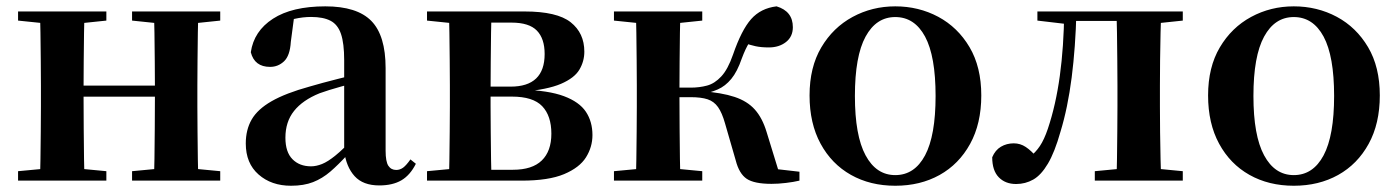

<svg xmlns="http://www.w3.org/2000/svg" viewBox="-20 -572 4429 608"><path d="M105.9 0Q107.6 -25.5 108.1 -67.5Q108.6 -109.6 109.1 -154.8Q109.6 -200 109.6 -234.8V-301.2Q109.6 -335.7 109.1 -381.1Q108.6 -426.5 108.1 -468.7Q107.6 -511 105.9 -535.7H247.6Q246.6 -510.7 246.1 -467.8Q245.6 -425 245.1 -378Q244.6 -331 244.6 -291.8V-270.6Q244.6 -217.9 245.1 -165Q245.6 -112.1 246.1 -68.6Q246.6 -25.1 247.6 0ZM466.6 0Q468.6 -25.1 469.1 -68.6Q469.6 -112.1 470.1 -165Q470.6 -217.9 470.6 -270.6V-291.8Q470.6 -330.7 470.1 -378Q469.6 -425.4 469.1 -468.1Q468.6 -510.7 466.6 -535.7H608Q607 -510.7 606.5 -468.5Q606 -426.3 605.5 -381Q605 -335.6 605 -301.2V-234.8Q605 -200 605.5 -154.8Q606 -109.6 606.5 -67.5Q607 -25.5 608 0ZM37.2 0V-29.9L147 -40.2H208.6L316.8 -29.9V0ZM37.2 -506.8V-535.7H316.8V-506.8L208.6 -495.5H147ZM398.2 0V-29.9L506.9 -40.2H569.5L677.4 -29.9V0ZM398.2 -506.8V-535.7H677.4V-506.8L569.5 -495.5H506.9ZM176.9 -265.9V-301H537.1V-265.9Z M901.6 16.2Q839.2 16.2 798.8 -19.4Q758.3 -54.9 758.3 -117.6Q758.3 -161.2 777 -193.6Q795.7 -226.1 840.1 -251.5Q884.6 -277 960.4 -297.9Q999.8 -309.4 1049.4 -322Q1099 -334.6 1139 -344.4V-318.9Q1099 -308.9 1059 -297.6Q1018.9 -286.4 992.1 -276.7Q938.3 -254.9 911.1 -220.6Q883.8 -186.4 883.8 -135.9Q883.8 -90.4 906.1 -67.9Q928.3 -45.3 965 -45.3Q981.3 -45.3 999.7 -52.6Q1018.1 -59.9 1042.4 -79.7Q1066.8 -99.4 1100.3 -135.5L1115.8 -82.4H1080.7Q1051.6 -50.6 1026.2 -28.7Q1000.7 -6.8 971.4 4.7Q942 16.2 901.6 16.2ZM1181.1 15.2Q1129.6 15.2 1102.9 -14.2Q1076.2 -43.6 1069.9 -94V-96.5V-381.4Q1069.9 -434.7 1059.8 -464.5Q1049.7 -494.3 1026.6 -506.3Q1003.5 -518.3 965 -518.3Q939.4 -518.3 912.3 -512.2Q885.2 -506.1 848.8 -491.2L911.1 -516.3L900.9 -439.2Q898.3 -395.9 879.6 -378Q860.8 -360.2 835.3 -360.2Q786.1 -360.2 774.2 -406.5Q783.9 -473.5 844.4 -512.7Q904.9 -551.9 1010.1 -551.9Q1110.4 -551.9 1155.7 -505.9Q1201.1 -459.8 1201.1 -356.2V-94.8Q1201.1 -60.3 1209.8 -47Q1218.6 -33.8 1234.7 -33.8Q1246.3 -33.8 1256.3 -40.9Q1266.3 -48.1 1279.7 -67.2L1296.9 -53.4Q1279 -17.5 1251.2 -1.1Q1223.4 15.2 1181.1 15.2Z M1332.2 0V-29.9L1442 -40.2L1468.9 -34.4H1604.4Q1665.3 -34.4 1695.6 -63.8Q1726 -93.3 1726 -148.7Q1726 -205.2 1697 -235.7Q1668 -266.1 1601.1 -266.1H1468.9V-297.7H1596.9Q1704.7 -297.7 1704.7 -401Q1704.7 -449.9 1680.1 -475.1Q1655.5 -500.4 1599.9 -500.4H1468.9L1442 -495.5L1332.2 -506.8V-535.7H1641.1Q1744 -535.7 1787.2 -501.5Q1830.4 -467.3 1830.4 -408.4Q1830.4 -377.9 1814.7 -351.4Q1799 -324.9 1756.3 -306.5Q1713.6 -288.2 1631.8 -281L1633.3 -288Q1716.9 -285.7 1765.7 -267.5Q1814.6 -249.2 1835.3 -218.1Q1856.1 -186.9 1856.1 -144.2Q1856.1 -106.6 1835.7 -73.9Q1815.2 -41.2 1766.3 -20.6Q1717.3 0 1631.3 0ZM1400.9 0Q1402.6 -25.5 1403.1 -67.4Q1403.6 -109.4 1404.1 -154.7Q1404.6 -200 1404.6 -234.8V-301.2Q1404.6 -335.7 1404.1 -381Q1403.6 -426.4 1403.1 -468.7Q1402.6 -511 1400.9 -535.7H1536.5Q1535.5 -511 1535 -468.2Q1534.5 -425.4 1534 -376.5Q1533.5 -327.7 1533.5 -284.5V-234.8Q1533.5 -200 1534 -154.7Q1534.5 -109.4 1535 -67.4Q1535.5 -25.5 1536.5 0Z M1924.2 0V-29.9L2034 -40.2H2095.6L2203.8 -29.9V0ZM1924.2 -506.8V-535.7H2203.8V-506.8L2095.6 -495.5H2034ZM1992.9 0Q1994.6 -25.5 1995.1 -67.4Q1995.6 -109.4 1996.1 -154.7Q1996.6 -200 1996.6 -234.8V-301.2Q1996.6 -335.7 1996.1 -381Q1995.6 -426.4 1995.1 -468.7Q1994.6 -511 1992.9 -535.7H2134.6Q2133.6 -511 2133.1 -468.2Q2132.6 -425.4 2132.1 -377.7Q2131.6 -330 2131.6 -289.8V-269.3Q2131.6 -217.7 2132.1 -164.9Q2132.6 -112.1 2133.1 -68.8Q2133.6 -25.5 2134.6 0ZM2309.8 -64.1 2275.9 -181.4Q2266.5 -214.7 2253.8 -232.8Q2241 -250.9 2220.6 -257.6Q2200.3 -264.3 2166.4 -264.3H2063.9V-294.5H2166.8Q2194.9 -294.5 2219 -301Q2243.1 -307.4 2264 -329.9Q2285 -352.3 2301.3 -399.3Q2328 -476.8 2358.5 -511.4Q2389 -545.9 2439.1 -551.9Q2490.7 -536.4 2490.7 -485.9Q2490.7 -456 2469 -438.9Q2447.2 -421.8 2414.7 -421.8Q2390.5 -421.8 2372.8 -425.6Q2355.1 -429.3 2335 -436.9L2385.8 -479.7Q2364.6 -455.6 2352.7 -437.1Q2340.8 -418.5 2329 -386.8Q2314.7 -345.1 2295.8 -322.2Q2276.8 -299.2 2252.9 -288.8Q2228.9 -278.3 2199.2 -273.1L2201.4 -283.3Q2265.6 -278.6 2306.1 -265.1Q2346.6 -251.7 2370.3 -225.1Q2394.1 -198.6 2407.6 -153.9L2451.3 -11.8L2356.7 -46L2511.6 -28.2V0Q2492.7 4.5 2468.6 7.3Q2444.5 10.2 2423.2 10.2Q2368.1 10.2 2344.3 -6Q2320.5 -22.2 2309.8 -64.1Z M2815 16.2Q2735.7 16.2 2674.5 -18.3Q2613.3 -52.8 2578.5 -117Q2543.6 -181.2 2543.6 -269.8Q2543.6 -359.1 2580.8 -422Q2618 -484.9 2679.9 -518.4Q2741.8 -551.9 2815 -551.9Q2889.1 -551.9 2951.1 -518.8Q3013 -485.6 3050.2 -422.7Q3087.4 -359.8 3087.4 -269.8Q3087.4 -180.5 3052 -116.3Q3016.6 -52 2955.4 -17.9Q2894.2 16.2 2815 16.2ZM2815 -17.5Q2876 -17.5 2909.4 -80.1Q2942.7 -142.6 2942.7 -268.1Q2942.7 -394.2 2909.4 -456.1Q2876 -518 2815 -518Q2754.7 -518 2721 -456.1Q2687.2 -394.2 2687.2 -268.1Q2687.2 -142.6 2721 -80.1Q2754.7 -17.5 2815 -17.5Z M3197.8 10.7Q3163.5 10.7 3142.8 -10.6Q3122 -31.9 3122 -74Q3131.6 -96.8 3149.6 -107.4Q3167.7 -118.1 3190.2 -118.1Q3210.9 -118.1 3228.2 -106.6Q3245.5 -95.1 3264.3 -73V-60.3H3239.4V-73.7Q3259.4 -89.2 3273 -109.6Q3286.6 -129.9 3298.2 -164.2Q3323.5 -239.5 3336.1 -331.7Q3348.8 -423.8 3350 -535.7H3388.7Q3385.9 -422.3 3373.6 -326.4Q3361.3 -230.5 3338.1 -154.6Q3319.9 -90 3298.4 -53.8Q3276.9 -17.5 3252 -3.4Q3227 10.7 3197.8 10.7ZM3265.1 -506.8V-535.7H3368.9V-495.5H3361.1ZM3370.1 -505.7V-535.7H3559.2V-505.7ZM3446.9 0V-29.9L3555.2 -40.2H3618.3L3725.5 -29.9V0ZM3515.6 0Q3516.6 -25.5 3517.1 -67.4Q3517.6 -109.4 3518.1 -154.7Q3518.6 -200 3518.6 -234.8V-301.2Q3518.6 -335.7 3518.1 -381Q3517.6 -426.4 3517.1 -468.7Q3516.6 -511 3515.6 -535.7H3657.1Q3656.1 -511 3655.1 -468.7Q3654.1 -426.4 3653.6 -381Q3653.1 -335.7 3653.1 -301.2V-234.8Q3653.1 -200 3653.6 -154.7Q3654.1 -109.4 3655.1 -67.4Q3656.1 -25.5 3657.1 0ZM3585.8 -495.5V-535.7H3725.5V-506.8L3618.3 -495.5Z M4077 16.2Q3997.7 16.2 3936.5 -18.3Q3875.3 -52.8 3840.5 -117Q3805.6 -181.2 3805.6 -269.8Q3805.6 -359.1 3842.8 -422Q3880 -484.9 3941.9 -518.4Q4003.8 -551.9 4077 -551.9Q4151.1 -551.9 4213.1 -518.8Q4275 -485.6 4312.2 -422.7Q4349.4 -359.8 4349.4 -269.8Q4349.4 -180.5 4314 -116.3Q4278.6 -52 4217.4 -17.9Q4156.2 16.2 4077 16.2ZM4077 -17.5Q4138 -17.5 4171.4 -80.1Q4204.7 -142.6 4204.7 -268.1Q4204.7 -394.2 4171.4 -456.1Q4138 -518 4077 -518Q4016.7 -518 3983 -456.1Q3949.2 -394.2 3949.2 -268.1Q3949.2 -142.6 3983 -80.1Q4016.7 -17.5 4077 -17.5Z"/></svg>

Font: Noto Serif JP
Style: Regular
Weight: 200
Designer: Ryoko NISHIZUKA 西塚涼子 (kana & ideographs); Frank Grießhammer (Latin, Greek & Cyrillic); Wenlong ZHANG 张文龙 (bopomofo); San
Foundry: Adobe
Version: Version 2.001;hotconv 1.1.0;makeotfexe 2.6.0